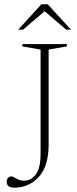

<svg xmlns="http://www.w3.org/2000/svg" viewBox="-20 -878 362 906"><path d="M209.5 -195.5Q209.5 -94.5 163.2 -43.5Q117 7.5 47 7.5Q11.5 7.5 11.5 -21Q11.5 -31.5 17.8 -38.5Q24 -45.5 34.5 -45.5Q41 -45.5 56.8 -35.5Q72.5 -25.5 94.5 -25.5Q126.5 -25.5 149 -55Q171.5 -84.5 171.5 -154V-644L85.5 -659V-670H295.5V-659L209.5 -644ZM292.5 -738 190.5 -825 88.5 -738H66L175.5 -858H205L315 -738Z"/></svg>

Font: Newsreader Text ExtraLight
Style: Regular
Weight: 275
Designer: Hugues Gentile
Foundry: Production Type
Version: Version 1.001